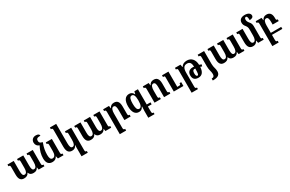

<svg xmlns="http://www.w3.org/2000/svg" viewBox="230 -2628 7151 4735"><g transform="rotate(-30 3805.0 -260.5)"><path d="M566 -492V-445C607 -445 614 -435 614 -381V-222C614 -128 593 -64 536 -64C489 -64 473 -110 473 -201V-492H295V-445C336 -445 343 -436 343 -379V-210C343 -121 321 -64 266 -64C217 -64 201 -113 201 -201V-492H23V-443C65 -443 72 -437 72 -381V-177C72 -45 120 11 211 11C275 11 323 -10 349 -69H354C373 -11 415 11 479 11C549 11 586 -14 613 -68H617L627 0H792V-48C748 -48 743 -58 743 -109V-492Z M1019 11C1082 11 1126 -13 1156 -72H1160L1176 0H1335V-49C1294 -49 1287 -55 1287 -111V-492H1114V-445C1150 -445 1157 -437 1157 -381V-224C1157 -130 1131 -66 1065 -66C1012 -66 990 -113 990 -209C990 -315 1008 -416 1051 -523V-537C979 -551 962 -579 962 -623C962 -675 979 -703 1084 -703C1082 -743 1051 -766 985 -766C897 -766 850 -707 850 -637C850 -572 886 -525 947 -506C886 -396 859 -287 859 -185C859 -49 917 11 1019 11Z M1707 245H1885V197C1844 197 1838 190 1838 135V-492H1659V-443C1697 -443 1707 -435 1707 -379V-224C1707 -133 1687 -64 1630 -64C1581 -64 1565 -118 1565 -209V-760H1386V-711C1429 -711 1435 -704 1435 -646V-185C1435 -49 1482 11 1578 11C1639 11 1678 -13 1706 -72H1711C1709 -50 1707 -26 1707 -4Z M2467 -492V-445C2508 -445 2515 -435 2515 -381V-222C2515 -128 2494 -64 2437 -64C2390 -64 2374 -110 2374 -201V-492H2196V-445C2237 -445 2244 -436 2244 -379V-210C2244 -121 2222 -64 2167 -64C2118 -64 2102 -113 2102 -201V-492H1924V-443C1966 -443 1973 -437 1973 -381V-177C1973 -45 2021 11 2112 11C2176 11 2224 -10 2250 -69H2255C2274 -11 2316 11 2380 11C2450 11 2487 -14 2514 -68H2518L2528 0H2693V-48C2649 -48 2644 -58 2644 -109V-492Z M3247 -49C3205 -49 3199 -57 3199 -115V-312C3199 -444 3151 -502 3059 -502C2991 -502 2955 -475 2928 -419H2924L2914 -492H2747V-443C2787 -443 2797 -434 2797 -381V245H2977V197C2935 197 2927 188 2927 134V-267C2927 -359 2949 -425 3004 -425C3054 -425 3069 -373 3069 -288V0H3247Z M3637 -492 3620 -420H3614C3587 -477 3548 -502 3489 -502C3378 -502 3315 -412 3315 -247C3315 -78 3379 9 3483 9C3543 9 3577 -14 3607 -73H3614C3609 -16 3608 17 3608 51V245H3786V200C3750 200 3738 193 3738 143V0H3845V-57H3738V-492ZM3526 -57C3463 -57 3447 -141 3447 -246C3447 -351 3462 -436 3526 -436C3585 -436 3610 -377 3610 -246C3610 -113 3582 -57 3526 -57Z M4377 -49C4335 -49 4329 -57 4329 -115V-312C4329 -444 4281 -502 4189 -502C4121 -502 4085 -474 4058 -419H4054L4044 -492H3877V-443C3917 -443 3927 -434 3927 -381V0H4107V-49C4065 -49 4057 -57 4057 -112V-267C4057 -359 4079 -425 4134 -425C4184 -425 4199 -375 4199 -288V0H4377ZM4750 -109H4702C4702 -63 4695 -57 4656 -57H4607V-492H4424V-443H4436C4470 -443 4476 -437 4476 -396V0H4750Z M4842 245H5021V200C4984 200 4972 193 4972 140V-249C4972 -371 5009 -435 5098 -435C5178 -435 5211 -389 5217 -283C5203 -285 5188 -285 5173 -285C5080 -285 5025 -231 5025 -141C5025 -44 5071 10 5176 10C5284 10 5337 -64 5345 -203C5361 -198 5376 -193 5391 -187L5407 -237C5387 -245 5367 -253 5346 -259C5341 -416 5257 -502 5132 -502C5055 -502 5004 -475 4969 -417H4963L4949 -492H4792V-444C4835 -444 4842 -435 4842 -384ZM5136 -134C5136 -196 5154 -228 5190 -228C5199 -228 5208 -227 5218 -226C5218 -81 5208 -47 5178 -47C5153 -47 5136 -75 5136 -134Z M5492 -127C5492 -15 5526 24 5526 105C5526 159 5504 190 5451 190H5445V245H5461C5602 245 5657 195 5657 101C5657 16 5622 -19 5622 -126V-492H5439V-443H5450C5485 -443 5492 -434 5492 -378Z M6261 -492V-445C6302 -445 6309 -435 6309 -381V-222C6309 -128 6288 -64 6231 -64C6184 -64 6168 -110 6168 -201V-492H5990V-445C6031 -445 6038 -436 6038 -379V-210C6038 -121 6016 -64 5961 -64C5912 -64 5896 -113 5896 -201V-492H5718V-443C5760 -443 5767 -437 5767 -381V-177C5767 -45 5815 11 5906 11C5970 11 6018 -10 6044 -69H6049C6068 -11 6110 11 6174 11C6244 11 6281 -14 6308 -68H6312L6322 0H6487V-48C6443 -48 6438 -58 6438 -109V-492Z M6990 -111V-408C6990 -467 6974 -506 6937 -546C6908 -582 6894 -611 6894 -646C6894 -683 6906 -706 6933 -706C6965 -706 6977 -672 6977 -589C7043 -589 7086 -615 7086 -661C7086 -717 7035 -763 6932 -763C6842 -763 6770 -725 6770 -631C6770 -590 6784 -552 6818 -513C6846 -480 6859 -443 6859 -401V-224C6859 -133 6839 -66 6782 -66C6733 -66 6717 -118 6717 -209V-492H6538V-443C6581 -443 6587 -436 6587 -378V-185C6587 -49 6634 11 6730 11C6791 11 6830 -13 6858 -72H6863L6878 0H7037V-49C6996 -49 6990 -55 6990 -111Z M7271 134V0H7567V-57H7271V-267C7271 -359 7293 -425 7348 -425C7398 -425 7413 -375 7413 -288V-212H7586V-261C7549 -261 7543 -269 7543 -305V-327C7543 -444 7495 -502 7403 -502C7335 -502 7299 -474 7272 -419H7268L7258 -492H7091V-443C7131 -443 7141 -434 7141 -381V245H7321V197C7279 197 7271 188 7271 134Z"/></g></svg>

Font: Noto Serif Armenian Condensed
Style: Bold
Weight: 700
Width: 3
Designer: Monotype Design Team
Foundry: Monotype Imaging Inc.
Version: Version 2.008